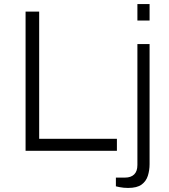

<svg xmlns="http://www.w3.org/2000/svg" viewBox="-20 -743 831 946"><path d="M106 0V-686H173V-59H556V0ZM657 -642V-723H717V-642ZM611 183Q600 183 589.5 182Q579 181 569 179Q559 177 551 175V132H596Q625 132 641 116.5Q657 101 657 70V-526H717V66Q717 96 708.5 123Q700 150 677.5 166.5Q655 183 611 183Z"/></svg>

Font: Archivo SemiExpanded ExtraLight
Style: Regular
Weight: 250
Width: 6
Designer: Hector Gatti
Foundry: Omnibus-Type
Version: Version 2.001